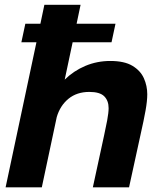

<svg xmlns="http://www.w3.org/2000/svg" viewBox="-20 -802 656 822"><path d="M4 0 136 -621H71.5L88.5 -700.5H153L170 -781.5H325L308 -700.5H474.5L457.5 -621H291L257 -461Q295 -498.5 345.2 -519.8Q395.5 -541 452 -541Q512.5 -541 547 -520.2Q581.5 -499.5 596 -467Q610.5 -434.5 610.5 -398.5Q610.5 -370 603.2 -329.2Q596 -288.5 581.5 -224.5L532.5 0H377.5L425.5 -221.5Q432.5 -252.5 438.8 -286.2Q445 -320 445 -339Q445 -371 426.2 -389.8Q407.5 -408.5 362.5 -408.5Q309 -408.5 273.2 -379.2Q237.5 -350 223 -301L159 0Z"/></svg>

Font: Epilogue
Style: Bold Italic
Weight: 700
Italic angle: -12°
Designer: Tyler Finck
Foundry: Etcetera Type Co
Version: Version 2.111; ttfautohint (v1.8.3)